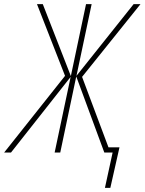

<svg xmlns="http://www.w3.org/2000/svg" viewBox="-77 -734 696 924"><path d="M428 170H454L498 -25H445L318 -364L599 -714H566L291 -369L364 -714H337L264 -368L129 -714H101L236 -369L-57 0H-24L263 -364L186 0H213L290 -366L425 0H465Z"/></svg>

Font: Noto Sans Condensed Thin
Style: Italic
Weight: 100
Width: 3
Italic angle: -12°
Designer: Monotype Design Team
Foundry: Monotype Imaging Inc.
Version: Version 2.013